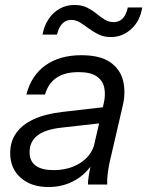

<svg xmlns="http://www.w3.org/2000/svg" viewBox="-20 -742 592 772"><path d="M334 0Q333 -11 336.5 -33Q340 -55 346 -83L341 -84L397 -326Q405 -359 399.5 -388Q394 -417 369.5 -434.5Q345 -452 296 -452Q241 -452 207.5 -429.5Q174 -407 161 -362H86Q106 -439 163 -479.5Q220 -520 307 -520Q383 -520 423.5 -491.5Q464 -463 475 -417Q486 -371 474 -319L420 -86Q416 -67 413 -43Q410 -19 411 0ZM175 10Q105 10 63 -27.5Q21 -65 21 -126Q21 -173 45 -207Q69 -241 115.5 -262.5Q162 -284 231 -292L413 -313L398 -248L229 -229Q163 -222 131 -197.5Q99 -173 99 -130Q99 -94 123.5 -76Q148 -58 195 -58Q258 -58 303 -87Q348 -116 360 -164L357 -92Q329 -44 281.5 -17Q234 10 175 10ZM426 -593Q398 -593 376.5 -603.5Q355 -614 337 -627.5Q319 -641 302 -651.5Q285 -662 266 -662Q246 -662 231.5 -648Q217 -634 209 -603H151Q157 -637 174.5 -664Q192 -691 219 -706.5Q246 -722 279 -722Q309 -722 330 -711.5Q351 -701 367.5 -687.5Q384 -674 400.5 -663.5Q417 -653 438 -653Q458 -653 472.5 -667Q487 -681 494 -712H552Q543 -657 507.5 -625Q472 -593 426 -593Z"/></svg>

Font: Instrument Sans
Style: Italic
Weight: 400
Italic angle: -13°
Designer: Rodrigo Fuenzalida
Foundry: fragTYPE
Version: Version 1.000;gftools[0.9.28]